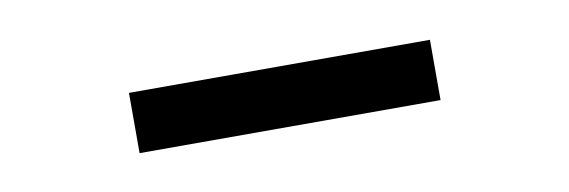

<svg xmlns="http://www.w3.org/2000/svg" viewBox="-25 -786 649 219"><g transform="rotate(-10 300.0 -676.0)"><path d="M474.1 -641.1H125.5V-710.9H474.1Z"/></g></svg>

Font: Roboto Mono
Style: Regular
Weight: 400
Designer: Google
Version: Version 2.000985; 2015; ttfautohint (v1.3)